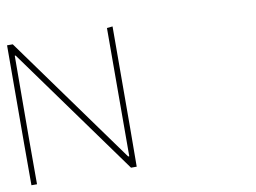

<svg xmlns="http://www.w3.org/2000/svg" viewBox="-237 -578 885 664"><g transform="rotate(-10 205.5 -246.0)"><path d="M192.9 0H172.9L-152.8 -451.2H-155.8L-157.2 -153.8V0H-176.8V-146L-175.8 -491.2H-155.8L169.9 -40H173.8L174.8 -490.2L194.8 -492.2L193.8 -137.2Z"/></g></svg>

Font: Datalegreya
Style: Gradient
Weight: 400
Designer: Figs Lab
Foundry: Figs Lab
Version: Version 1.002;PS 001.002;hotconv 1.0.70;makeotf.lib2.5.58329